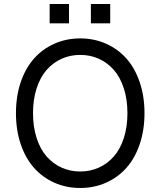

<svg xmlns="http://www.w3.org/2000/svg" viewBox="-20 -929 801 959"><path d="M228 -909.1H324.6V-812.5H228ZM433.9 -909.1H530.5V-812.5H433.9ZM677.7 -518.8Q701.7 -448.5 701.7 -363.6Q701.7 -278.8 677.7 -208.5Q653.8 -138.1 611.2 -90.4Q568.5 -42.6 509.2 -16.3Q449.9 9.9 380.7 9.9Q311.4 9.9 252.1 -16.3Q192.8 -42.6 150.2 -90.4Q107.6 -138.1 83.6 -208.5Q59.7 -278.8 59.7 -363.6Q59.7 -448.5 83.6 -518.8Q107.6 -589.1 150.2 -636.9Q192.8 -684.7 252.1 -710.9Q311.4 -737.2 380.7 -737.2Q449.9 -737.2 509.2 -710.9Q568.5 -684.7 611.2 -636.9Q653.8 -589.1 677.7 -518.8ZM598.2 -238.6Q616.5 -294.4 616.5 -363.6Q616.5 -432.9 598.2 -488.6Q579.9 -544.4 547.9 -580.4Q516 -616.5 473.2 -635.7Q430.4 -654.8 380.7 -654.8Q331 -654.8 288.2 -635.7Q245.4 -616.5 213.4 -580.4Q181.5 -544.4 163.2 -488.6Q144.9 -432.9 144.9 -363.6Q144.9 -294.4 163.2 -238.6Q181.5 -182.9 213.4 -146.8Q245.4 -110.8 288.2 -91.6Q331 -72.4 380.7 -72.4Q430.4 -72.4 473.2 -91.6Q516 -110.8 547.9 -146.8Q579.9 -182.9 598.2 -238.6Z"/></svg>

Font: TID UI
Style: Regular
Weight: 400
Designer: The TID Project Authors
Foundry: Bakken & Bæck
Version: Version 1.001;hotconv 1.0.109;makeotfexe 2.5.65596